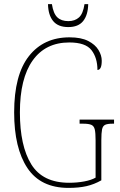

<svg xmlns="http://www.w3.org/2000/svg" viewBox="-20 -906 583 936"><path d="M314 10Q178 10 113.5 -87Q49 -184 49 -358Q49 -541 121 -632.5Q193 -724 319 -724Q375 -724 409.5 -706.5Q444 -689 460 -662.5Q476 -636 476 -610Q476 -565 455 -565Q455 -624 426 -661.5Q397 -699 318 -699Q202 -699 139.5 -611.5Q77 -524 77 -358Q77 -195 132.5 -105Q188 -15 317 -15Q356 -15 390.5 -21.5Q425 -28 446 -40V-222Q446 -258 442 -275Q438 -292 425 -297.5Q412 -303 386 -303H368V-323H536V-303H528Q504 -303 492.5 -297.5Q481 -292 477.5 -275Q474 -258 474 -222V-27Q439 -7 401.5 1.5Q364 10 314 10ZM313 -774Q263 -774 239 -803.5Q215 -833 214 -886H233Q240 -840 259.5 -821.5Q279 -803 313 -803Q345 -803 365 -821Q385 -839 392 -886H410Q409 -833 385.5 -803.5Q362 -774 313 -774Z"/></svg>

Font: Noto Serif Sinhala Condensed Thin
Style: Regular
Weight: 100
Width: 3
Designer: Jelle Bosma - Monotype Design Team
Foundry: Monotype Imaging Inc.
Version: Version 2.007; ttfautohint (v1.8.4.7-5d5b)